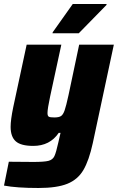

<svg xmlns="http://www.w3.org/2000/svg" viewBox="-29 -733 588 958"><path d="M-9 193 15 74Q59 75 138 75Q192 75 213 69.5Q234 64 242.5 46Q251 28 262 -22L273 -70H264Q220 -5 137 -5Q75 -5 49.5 -28Q24 -51 24 -100Q24 -135 37 -198L104 -510H277L221 -251Q208 -190 208 -169Q208 -154 215 -150.5Q222 -147 242 -147Q265 -147 275.5 -154Q286 -161 293.5 -182.5Q301 -204 313 -259L366 -510H539L434 -19Q415 68 387 115.5Q359 163 307 184Q255 205 163 205Q54 205 -9 193ZM233 -567 234 -572 334 -713H503L502 -708L364 -567Z"/></svg>

Font: Saira Semi Condensed ExtraBold
Style: Italic
Weight: 800
Width: 4
Italic angle: -12°
Designer: Hector Gatti with collaboration of the Omnibus-Type team
Foundry: Omnibus-Type
Version: Version 1.001; ttfautohint (v1.8)